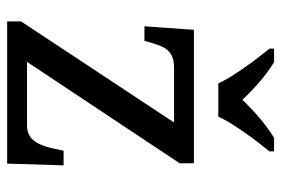

<svg xmlns="http://www.w3.org/2000/svg" viewBox="-148 -658 806 551"><g transform="rotate(90 255.5 -383.0)"><path d="M220 -606H315C336 -651 384 -715 415 -753V-766H376C338 -743 297 -707 267 -675C237 -707 197 -743 159 -766H120V-753C151 -715 199 -651 220 -606ZM42 0H450L455 -162H413L408 -139C399 -96 386 -57 340 -57H158L449 -495V-536H66L56 -394H98L99 -398C113 -451 123 -479 176 -479H332L42 -40Z"/></g></svg>

Font: Noto Fangsong KSS Rotated
Style: Regular
Weight: 400
Designer: LIU Zhao, ZHANG Congyu, Kushim JIANG
Foundry: Guyu Beijing Co. Ltd.
Version: Version 1.000;November 16, 2022;FontCreator 11.5.0.2427 64-b